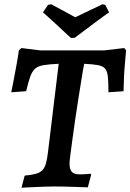

<svg xmlns="http://www.w3.org/2000/svg" viewBox="-20 -877 613 903"><path d="M256 -577Q211 -575 184.5 -570.5Q158 -566 144.5 -553.5Q131 -541 122 -516Q113 -491 103 -448L33 -443Q33 -443 36.5 -460.5Q40 -478 45.5 -507Q51 -536 57.5 -571Q64 -606 69 -641L81 -651L169 -640H470L564 -651L573 -641Q570 -606 567 -571.5Q564 -537 563 -509Q562 -481 561.5 -464.5Q561 -448 561 -448L490 -443Q490 -488 487.5 -514.5Q485 -541 475 -553.5Q465 -566 441.5 -570.5Q418 -575 376 -577Q371 -553 364.5 -512Q358 -471 350 -421.5Q342 -372 334.5 -320.5Q327 -269 321 -224.5Q315 -180 311 -149Q307 -118 307 -108Q307 -81 317.5 -69Q328 -57 353 -57Q376 -57 391 -58.5Q406 -60 406 -60L409 -56L393 4Q393 4 375.5 3.5Q358 3 332 2Q306 1 279 0.5Q252 0 233 0Q214 0 188.5 1Q163 2 138.5 3Q114 4 97.5 5Q81 6 81 6L96 -51Q128 -54 148 -59.5Q168 -65 179 -76Q190 -87 196 -108Q202 -129 206 -164ZM493 -819Q484 -813 465 -799Q446 -785 423 -768Q400 -751 379 -735Q358 -719 344.5 -709Q331 -699 331 -699H313Q313 -699 302 -709Q291 -719 274 -735Q257 -751 238.5 -768Q220 -785 204.5 -799Q189 -813 182 -819L206 -854L221 -857Q226 -854 243 -845Q260 -836 279.5 -825.5Q299 -815 315 -806Q331 -797 334 -796Q337 -797 349.5 -803Q362 -809 379 -817.5Q396 -826 413.5 -834Q431 -842 444.5 -848.5Q458 -855 462 -857L475 -854Z"/></svg>

Font: Alegreya SemiBold
Style: Italic
Weight: 600
Italic angle: -7°
Designer: Juan Pablo del Peral
Foundry: Huerta Tipografica
Version: Version 2.009